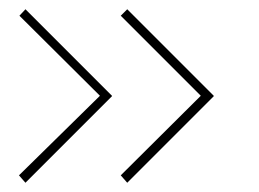

<svg xmlns="http://www.w3.org/2000/svg" viewBox="-20 -475 559 415"><path d="M222 -267V-268L35 -455L22 -441L196 -268L21 -96L35 -80ZM442 -267V-268L255 -455L241 -441L414 -268L241 -96L255 -80Z"/></svg>

Font: Advent Pro
Style: Thin
Weight: 100
Designer: Andreas Kalpakidis
Foundry: Andreas Kalpakidis
Version: Version 2.002 2007